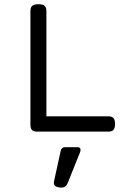

<svg xmlns="http://www.w3.org/2000/svg" viewBox="-20 -604 640 881"><path d="M507.8 -35.2Q507.8 -16.1 500.7 -8.1Q493.7 0 477.1 0H170.4H150.4Q133.3 0 126.5 -7.6Q119.6 -15.1 119.6 -33.2V-552.7Q119.6 -569.8 127.7 -577.1Q135.7 -584.5 155.8 -584.5H156.7Q176.8 -584.5 184.8 -577.1Q192.9 -569.8 192.9 -552.7V-70.3H477.1Q493.7 -70.3 500.7 -62.3Q507.8 -54.2 507.8 -35.2ZM349.6 84Q349.6 89.8 346.7 96.2L289.6 238.3Q282.2 256.8 260.7 256.8Q255.4 256.8 252.4 256.3Q227.1 252.9 227.1 234.9Q227.1 232.9 228 227.1L258.8 86.9Q262.7 71.3 279.3 71.3H335.9Q349.6 71.3 349.6 84Z"/></svg>

Font: Courier Prime Code
Style: Regular
Weight: 400
Designer: Alan Dague-Greene
Foundry: Quote-Unquote Apps
Version: Version 3.0318